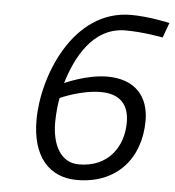

<svg xmlns="http://www.w3.org/2000/svg" viewBox="-51 -750 736 807"><g transform="rotate(5 316.5 -346.5)"><path d="M371 -368C455 -368 491 -323 491 -250C491 -147 429 -57 306 -57C226 -57 191 -133 191 -225C191 -260 196 -310 201 -328C201 -328 288 -368 371 -368ZM633 -682C633 -682 548 -702 470 -702C225 -702 112 -412 112 -227C112 -77 183 9 303 9C473 9 569 -108 569 -264C569 -362 515 -435 393 -435C306 -435 214 -392 214 -392C246 -500 314 -635 452 -635C530 -635 610 -619 610 -619L633 -682Z"/></g></svg>

Font: RazerF5
Style: Italic
Weight: 400
Foundry: Razer Inc.
Version: Version 2